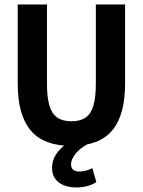

<svg xmlns="http://www.w3.org/2000/svg" viewBox="-20 -647 641 861"><path d="M300.3 7.2Q175.9 7.2 117.7 -61.9Q59.5 -130.9 59.5 -271.8V-627H190.7V-270.5Q190.7 -210.9 201.5 -173.9Q212.4 -136.8 236.6 -120Q260.8 -103.2 300.3 -103.2Q340.1 -103.2 364.1 -120Q388.2 -136.8 399 -173.9Q409.8 -210.9 409.8 -270.5V-627H541V-271.8Q541 -130.9 483 -61.9Q425 7.2 300.3 7.2ZM324.7 193.6Q272.3 193.6 242.8 170.4Q213.3 147.3 213.3 105Q213.3 73.7 230.9 45.7Q248.5 17.7 285.8 -8.6L371.1 0Q333.9 21.4 316.2 45.7Q298.5 70 298.5 89.7Q298.5 106.2 308.3 114.2Q318.2 122.2 337.2 122.2Q350.9 122.2 366.5 117.8Q382 113.4 393.9 106.9L412 169.6Q395.1 180.9 371.8 187.2Q348.4 193.6 324.7 193.6Z"/></svg>

Font: Anaheim
Style: Regular
Weight: 400
Designer: Vernon Adams
Foundry: Vernon Adams
Version: Version 2.001